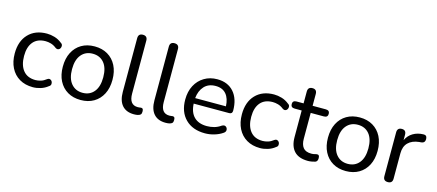

<svg xmlns="http://www.w3.org/2000/svg" viewBox="-52 -1225 3976 1748"><g transform="rotate(15 1936.0 -351.5)"><path d="M283 9Q210 9 156.5 -22.5Q103 -54 74 -111.5Q45 -169 45 -246Q45 -362 109 -429Q173 -496 283 -496Q318 -496 355.5 -485Q393 -474 425 -448Q439 -440 441 -426.5Q443 -413 437 -401Q431 -389 418.5 -385Q406 -381 391 -391Q366 -411 339.5 -418.5Q313 -426 289 -426Q213 -426 173 -379Q133 -332 133 -246Q133 -159 173 -109.5Q213 -60 289 -60Q313 -60 339.5 -68Q366 -76 391 -96Q406 -106 418 -101.5Q430 -97 436 -85.5Q442 -74 440 -60.5Q438 -47 424 -39Q393 -14 355.5 -2.5Q318 9 283 9Z M733 9Q662 9 609.5 -22Q557 -53 528 -109.5Q499 -166 499 -243Q499 -321 528 -377.5Q557 -434 609.5 -465Q662 -496 733 -496Q804 -496 856.5 -465Q909 -434 938 -377.5Q967 -321 967 -243Q967 -166 938 -109.5Q909 -53 856.5 -22Q804 9 733 9ZM733 -59Q801 -59 840.5 -107Q880 -155 880 -243Q880 -332 840.5 -379.5Q801 -427 733 -427Q666 -427 626 -379.5Q586 -332 586 -243Q586 -155 626 -107Q666 -59 733 -59Z M1236 9Q1163 9 1124.5 -35Q1086 -79 1086 -162V-668Q1086 -712 1129 -712Q1172 -712 1172 -668V-169Q1172 -63 1253 -63Q1261 -63 1269 -64Q1277 -65 1284 -66Q1295 -66 1300.5 -60Q1306 -54 1306 -34Q1306 -15 1297.5 -6.5Q1289 2 1270 6Q1255 9 1236 9Z M1534 9Q1461 9 1422.5 -35Q1384 -79 1384 -162V-668Q1384 -712 1427 -712Q1470 -712 1470 -668V-169Q1470 -63 1551 -63Q1559 -63 1567 -64Q1575 -65 1582 -66Q1593 -66 1598.5 -60Q1604 -54 1604 -34Q1604 -15 1595.5 -6.5Q1587 2 1568 6Q1553 9 1534 9Z M1905 9Q1788 9 1720.5 -58.5Q1653 -126 1653 -242Q1653 -318 1683 -375Q1713 -432 1766.5 -464Q1820 -496 1889 -496Q1988 -496 2044.5 -432Q2101 -368 2101 -256Q2101 -226 2071 -226H1737Q1741 -144 1784 -101.5Q1827 -59 1905 -59Q1939 -59 1972.5 -68Q2006 -77 2037 -99Q2059 -111 2073.5 -100.5Q2088 -90 2088.5 -71Q2089 -52 2068 -39Q2036 -17 1992.5 -4Q1949 9 1905 9ZM1737 -278H2027Q2024 -351 1989.5 -392Q1955 -433 1890 -433Q1822 -433 1783 -390.5Q1744 -348 1737 -278Z M2424 9Q2351 9 2297.5 -22.5Q2244 -54 2215 -111.5Q2186 -169 2186 -246Q2186 -362 2250 -429Q2314 -496 2424 -496Q2459 -496 2496.5 -485Q2534 -474 2566 -448Q2580 -440 2582 -426.5Q2584 -413 2578 -401Q2572 -389 2559.5 -385Q2547 -381 2532 -391Q2507 -411 2480.5 -418.5Q2454 -426 2430 -426Q2354 -426 2314 -379Q2274 -332 2274 -246Q2274 -159 2314 -109.5Q2354 -60 2430 -60Q2454 -60 2480.5 -68Q2507 -76 2532 -96Q2547 -106 2559 -101.5Q2571 -97 2577 -85.5Q2583 -74 2581 -60.5Q2579 -47 2565 -39Q2534 -14 2496.5 -2.5Q2459 9 2424 9Z M2877 9Q2789 9 2746 -37Q2703 -83 2703 -169V-420H2637Q2600 -420 2600 -454Q2600 -487 2637 -487H2703V-598Q2703 -642 2746 -642Q2788 -642 2788 -598V-487H2912Q2949 -487 2949 -454Q2949 -420 2912 -420H2788V-177Q2788 -122 2811.5 -92.5Q2835 -63 2889 -63Q2907 -63 2920.5 -67Q2934 -71 2944 -71Q2953 -72 2959 -65Q2965 -58 2965 -40Q2965 -27 2960.5 -17Q2956 -7 2944 -2Q2932 2 2912 5.5Q2892 9 2877 9Z M3232 9Q3161 9 3108.5 -22Q3056 -53 3027 -109.5Q2998 -166 2998 -243Q2998 -321 3027 -377.5Q3056 -434 3108.5 -465Q3161 -496 3232 -496Q3303 -496 3355.5 -465Q3408 -434 3437 -377.5Q3466 -321 3466 -243Q3466 -166 3437 -109.5Q3408 -53 3355.5 -22Q3303 9 3232 9ZM3232 -59Q3300 -59 3339.5 -107Q3379 -155 3379 -243Q3379 -332 3339.5 -379.5Q3300 -427 3232 -427Q3165 -427 3125 -379.5Q3085 -332 3085 -243Q3085 -155 3125 -107Q3165 -59 3232 -59Z M3629 7Q3585 7 3585 -37V-450Q3585 -494 3628 -494Q3669 -494 3669 -450V-399Q3690 -445 3732.5 -470.5Q3775 -496 3831 -497Q3846 -498 3855 -490Q3864 -482 3865 -462Q3865 -444 3856.5 -433.5Q3848 -423 3827 -421L3811 -420Q3744 -413 3708 -376.5Q3672 -340 3672 -276V-37Q3672 7 3629 7Z"/></g></svg>

Font: Chiron GoRound TC N
Style: Regular
Weight: 350
Designer: Ryoko NISHIZUKA 西塚涼子 (kana, bopomofo & ideographs); Paul D. Hunt (Latin, Greek & Cyrillic); Sandoll Communications 산돌커뮤니
Foundry: Adobe
Version: Version 1.000;hotconv 1.1.1;makeotfexe 2.6.0